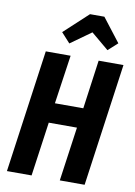

<svg xmlns="http://www.w3.org/2000/svg" viewBox="-100 -1002 752 1066"><g transform="rotate(10 275.5 -469.0)"><path d="M16 0 113 -692H253L213 -417H373L411 -692H551L454 0H314L357 -305H198L155 0ZM184 -813 319 -938H400L502 -806L449 -758L350 -841L234 -758Z"/></g></svg>

Font: Fira Sans Compressed SemiBold
Style: Italic
Weight: 600
Width: 1
Italic angle: -8°
Designer: bBox Type GmbH & Carrois Corporate GbR & Edenspiekermann AG
Foundry: bBox Type GmbH & Carrois Corporate GbR & Edenspiekermann AG
Version: Version 4.301